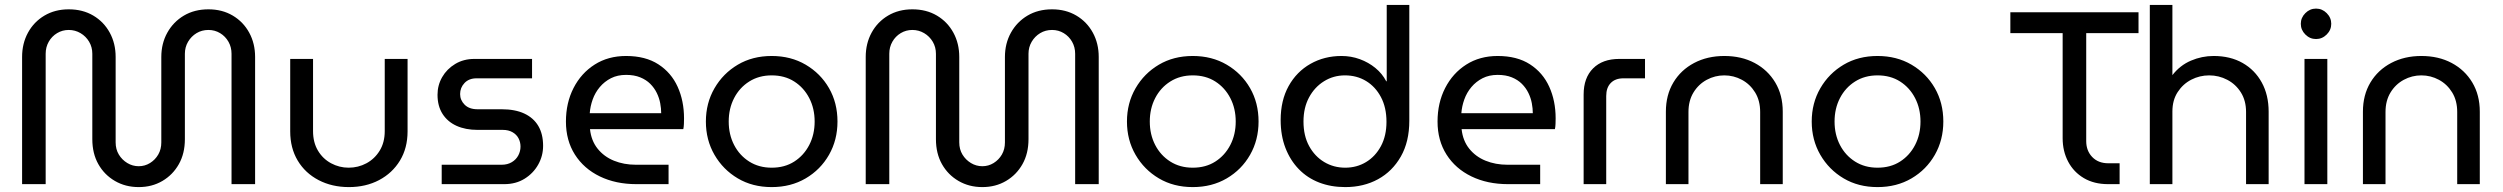

<svg xmlns="http://www.w3.org/2000/svg" viewBox="-20 -750 10193 782"><path d="M545 12Q491 12 448 -13Q405 -38 380.5 -81.5Q356 -125 356 -183V-531Q356 -558 343 -580Q330 -602 308 -615Q286 -628 260 -628Q234 -628 212.5 -615Q191 -602 178.5 -580Q166 -558 166 -531V0H70V-518Q70 -573 94 -617Q118 -661 161 -686.5Q204 -712 260 -712Q317 -712 360 -686.5Q403 -661 427 -617Q451 -573 451 -518V-170Q451 -142 464 -120.5Q477 -99 498.5 -86Q520 -73 545 -73Q570 -73 591 -86Q612 -99 624.5 -120.5Q637 -142 637 -170V-518Q637 -573 661.5 -617Q686 -661 729 -686.5Q772 -712 829 -712Q885 -712 928 -686.5Q971 -661 995 -617Q1019 -573 1019 -518V0H923V-531Q923 -558 910.5 -580Q898 -602 876.5 -615Q855 -628 829 -628Q802 -628 780.5 -615Q759 -602 746 -580Q733 -558 733 -531V-183Q733 -125 708.5 -81.5Q684 -38 641.5 -13Q599 12 545 12Z M1401 12Q1332 12 1277.5 -16.5Q1223 -45 1192.5 -96Q1162 -147 1162 -215V-510H1255V-216Q1255 -170 1275 -136.5Q1295 -103 1328.5 -85Q1362 -67 1400 -67Q1439 -67 1472.5 -85Q1506 -103 1526.5 -136.5Q1547 -170 1547 -216V-510H1640V-215Q1640 -147 1609 -96Q1578 -45 1524 -16.5Q1470 12 1401 12Z M1779 0V-79H2023Q2047 -79 2064.5 -89.5Q2082 -100 2091 -117Q2100 -134 2100 -153Q2100 -171 2092 -186.5Q2084 -202 2067.5 -211.5Q2051 -221 2028 -221H1925Q1876 -221 1839.5 -237.5Q1803 -254 1782.5 -286Q1762 -318 1762 -364Q1762 -403 1781 -436Q1800 -469 1834 -489.5Q1868 -510 1912 -510H2147V-431H1921Q1890 -431 1872 -412Q1854 -393 1854 -367Q1854 -342 1872.5 -323.5Q1891 -305 1925 -305H2023Q2078 -305 2115.5 -287.5Q2153 -270 2172.5 -237Q2192 -204 2192 -156Q2192 -115 2172 -79.5Q2152 -44 2116.5 -22Q2081 0 2034 0Z M2572 0Q2488 0 2423 -31.5Q2358 -63 2321.5 -120.5Q2285 -178 2285 -255Q2285 -331 2316 -391.5Q2347 -452 2402 -487Q2457 -522 2530 -522Q2609 -522 2661.5 -488Q2714 -454 2740 -396.5Q2766 -339 2766 -268Q2766 -257 2765.5 -245Q2765 -233 2763 -224H2383Q2388 -177 2414 -144.5Q2440 -112 2480.5 -95.5Q2521 -79 2570 -79H2703V0ZM2382 -289H2673Q2673 -308 2669 -329.5Q2665 -351 2655 -371.5Q2645 -392 2628.5 -408.5Q2612 -425 2587.5 -435Q2563 -445 2530 -445Q2495 -445 2468.5 -431.5Q2442 -418 2423 -395.5Q2404 -373 2394 -345Q2384 -317 2382 -289Z M3123 12Q3045 12 2985 -23.5Q2925 -59 2890 -119.5Q2855 -180 2855 -255Q2855 -330 2890 -390.5Q2925 -451 2985 -486.5Q3045 -522 3123 -522Q3201 -522 3261.5 -486.5Q3322 -451 3356.5 -391Q3391 -331 3391 -255Q3391 -180 3356.5 -119.5Q3322 -59 3261.5 -23.5Q3201 12 3123 12ZM3123 -67Q3176 -67 3215 -92Q3254 -117 3276 -159.5Q3298 -202 3298 -255Q3298 -308 3276 -350.5Q3254 -393 3215 -418Q3176 -443 3123 -443Q3071 -443 3031.5 -418Q2992 -393 2970 -350.5Q2948 -308 2948 -255Q2948 -202 2970 -159.5Q2992 -117 3031.5 -92Q3071 -67 3123 -67Z M3981 12Q3927 12 3884 -13Q3841 -38 3816.5 -81.5Q3792 -125 3792 -183V-531Q3792 -558 3779 -580Q3766 -602 3744 -615Q3722 -628 3696 -628Q3670 -628 3648.5 -615Q3627 -602 3614.5 -580Q3602 -558 3602 -531V0H3506V-518Q3506 -573 3530 -617Q3554 -661 3597 -686.5Q3640 -712 3696 -712Q3753 -712 3796 -686.5Q3839 -661 3863 -617Q3887 -573 3887 -518V-170Q3887 -142 3900 -120.5Q3913 -99 3934.5 -86Q3956 -73 3981 -73Q4006 -73 4027 -86Q4048 -99 4060.5 -120.5Q4073 -142 4073 -170V-518Q4073 -573 4097.5 -617Q4122 -661 4165 -686.5Q4208 -712 4265 -712Q4321 -712 4364 -686.5Q4407 -661 4431 -617Q4455 -573 4455 -518V0H4359V-531Q4359 -558 4346.5 -580Q4334 -602 4312.5 -615Q4291 -628 4265 -628Q4238 -628 4216.5 -615Q4195 -602 4182 -580Q4169 -558 4169 -531V-183Q4169 -125 4144.5 -81.5Q4120 -38 4077.5 -13Q4035 12 3981 12Z M4838 12Q4760 12 4700 -23.5Q4640 -59 4605 -119.5Q4570 -180 4570 -255Q4570 -330 4605 -390.5Q4640 -451 4700 -486.5Q4760 -522 4838 -522Q4916 -522 4976.5 -486.5Q5037 -451 5071.5 -391Q5106 -331 5106 -255Q5106 -180 5071.5 -119.5Q5037 -59 4976.5 -23.5Q4916 12 4838 12ZM4838 -67Q4891 -67 4930 -92Q4969 -117 4991 -159.5Q5013 -202 5013 -255Q5013 -308 4991 -350.5Q4969 -393 4930 -418Q4891 -443 4838 -443Q4786 -443 4746.5 -418Q4707 -393 4685 -350.5Q4663 -308 4663 -255Q4663 -202 4685 -159.5Q4707 -117 4746.5 -92Q4786 -67 4838 -67Z M5459 12Q5401 12 5353 -6.5Q5305 -25 5270 -61Q5235 -97 5215.5 -147.5Q5196 -198 5196 -261Q5196 -341 5228.5 -399.5Q5261 -458 5317.5 -490Q5374 -522 5444 -522Q5483 -522 5518.5 -509Q5554 -496 5582 -473Q5610 -450 5626 -419H5628V-730H5720V-258Q5720 -173 5685.5 -112.5Q5651 -52 5592.5 -20Q5534 12 5459 12ZM5459 -67Q5506 -67 5544 -90Q5582 -113 5604.5 -155Q5627 -197 5627 -254Q5627 -312 5604.5 -354.5Q5582 -397 5544 -420Q5506 -443 5458 -443Q5411 -443 5372.5 -419Q5334 -395 5311.5 -353Q5289 -311 5289 -255Q5289 -197 5312 -155Q5335 -113 5373.5 -90Q5412 -67 5459 -67Z M6122 0Q6038 0 5973 -31.5Q5908 -63 5871.5 -120.5Q5835 -178 5835 -255Q5835 -331 5866 -391.5Q5897 -452 5952 -487Q6007 -522 6080 -522Q6159 -522 6211.5 -488Q6264 -454 6290 -396.5Q6316 -339 6316 -268Q6316 -257 6315.5 -245Q6315 -233 6313 -224H5933Q5938 -177 5964 -144.5Q5990 -112 6030.5 -95.5Q6071 -79 6120 -79H6253V0ZM5932 -289H6223Q6223 -308 6219 -329.5Q6215 -351 6205 -371.5Q6195 -392 6178.5 -408.5Q6162 -425 6137.5 -435Q6113 -445 6080 -445Q6045 -445 6018.5 -431.5Q5992 -418 5973 -395.5Q5954 -373 5944 -345Q5934 -317 5932 -289Z M6430 0V-365Q6430 -433 6468.5 -471.5Q6507 -510 6575 -510H6680V-431H6592Q6559 -431 6540.5 -412Q6522 -393 6522 -359V0Z M6765 0V-295Q6765 -363 6795.5 -414Q6826 -465 6880 -493.5Q6934 -522 7003 -522Q7073 -522 7126.5 -493.5Q7180 -465 7210.5 -414Q7241 -363 7241 -295V0H7149V-294Q7149 -340 7128.5 -373.5Q7108 -407 7074.5 -425Q7041 -443 7003 -443Q6965 -443 6931.5 -425Q6898 -407 6877.5 -373.5Q6857 -340 6857 -294V0Z M7627 12Q7549 12 7489 -23.5Q7429 -59 7394 -119.5Q7359 -180 7359 -255Q7359 -330 7394 -390.5Q7429 -451 7489 -486.5Q7549 -522 7627 -522Q7705 -522 7765.5 -486.5Q7826 -451 7860.5 -391Q7895 -331 7895 -255Q7895 -180 7860.5 -119.5Q7826 -59 7765.5 -23.5Q7705 12 7627 12ZM7627 -67Q7680 -67 7719 -92Q7758 -117 7780 -159.5Q7802 -202 7802 -255Q7802 -308 7780 -350.5Q7758 -393 7719 -418Q7680 -443 7627 -443Q7575 -443 7535.5 -418Q7496 -393 7474 -350.5Q7452 -308 7452 -255Q7452 -202 7474 -159.5Q7496 -117 7535.5 -92Q7575 -67 7627 -67Z M8566 0Q8509 0 8467.5 -24.5Q8426 -49 8403.5 -91.5Q8381 -134 8381 -187V-615H8168V-700H8690V-615H8477V-175Q8477 -136 8501.5 -110.5Q8526 -85 8567 -85H8613V0Z M8736 0V-730H8828V-444Q8859 -484 8903.5 -503Q8948 -522 8996 -522Q9064 -522 9114 -493.5Q9164 -465 9192 -414Q9220 -363 9220 -295V0H9128V-294Q9128 -340 9107 -373.5Q9086 -407 9051.5 -425Q9017 -443 8978 -443Q8939 -443 8905 -425.5Q8871 -408 8849.5 -375Q8828 -342 8828 -296V0Z M9366 0V-510H9459V0ZM9413 -591Q9388 -591 9369.5 -609.5Q9351 -628 9351 -653Q9351 -678 9369.5 -696.5Q9388 -715 9413 -715Q9438 -715 9456.5 -696.5Q9475 -678 9475 -653Q9475 -628 9456.5 -609.5Q9438 -591 9413 -591Z M9604 0V-295Q9604 -363 9634.5 -414Q9665 -465 9719 -493.5Q9773 -522 9842 -522Q9912 -522 9965.5 -493.5Q10019 -465 10049.5 -414Q10080 -363 10080 -295V0H9988V-294Q9988 -340 9967.5 -373.5Q9947 -407 9913.5 -425Q9880 -443 9842 -443Q9804 -443 9770.5 -425Q9737 -407 9716.5 -373.5Q9696 -340 9696 -294V0Z"/></svg>

Font: MuseoModerno Thin
Style: Regular
Weight: 400
Version: Version 1.003